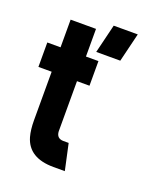

<svg xmlns="http://www.w3.org/2000/svg" viewBox="-137 -837 802 930"><g transform="rotate(20 264.5 -371.5)"><path d="M252 -594.7 288.1 -743.2H412.1L376 -594.7ZM13.7 -430.7V-556.6H82V-699.2H212.9V-556.6H277.3V-429.7H212.9V-170.9Q214.8 -135.7 249 -134.8H277.3L306.6 0H248Q120.1 0 91.8 -96.7Q82 -131.8 82 -180.7V-430.7Z"/></g></svg>

Font: Post No Bills Colombo
Style: ExtraBold
Weight: 900
Designer: Kosala Senevirathne, Siva Puranthara, Lasantha Premarathna, Tharique Azeez
Foundry: Mooniak
Version: Version 1.220 ; ttfautohint (v1.5)